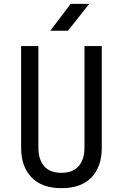

<svg xmlns="http://www.w3.org/2000/svg" viewBox="-20 -970 640 1000"><path d="M300 10Q198 10 144 -46.5Q90 -103 90 -200V-730H180V-200Q180 -140 209.5 -105Q239 -70 300 -70Q360 -70 390 -105Q420 -140 420 -200V-730H510V-200Q510 -102 456.5 -46Q403 10 300 10ZM242 -810 348 -950H445L334 -810Z"/></svg>

Font: Tiny
Style: Regular
Weight: 400
Designer: Philipp Nurullin, Konstantin Bulenkov
Foundry: JetBrains
Version: Version 2.251; ttfautohint (v1.8.4.7-5d5b)